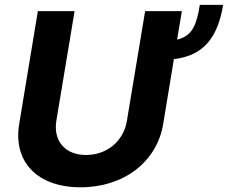

<svg xmlns="http://www.w3.org/2000/svg" viewBox="-20 -774 954 804"><path d="M914.4 -753.6H816.8C804 -675.8 788.4 -623.6 721.6 -608L741.5 -727.3H587.7L511.4 -268.1C498.2 -185 429.7 -125 340.2 -125C251.4 -125 202.8 -185 215.9 -268.1L292.3 -727.3H138.5L60.4 -255C34.1 -95.9 136.4 10.3 317.5 10.3C498.2 10.3 637.1 -95.9 663.4 -255L708.1 -526.3C838.8 -541.9 892.4 -623.6 914.4 -753.6Z"/></svg>

Font: Magic Ui Pro
Style: Bold Italic
Weight: 700
Italic angle: -9.39999°
Designer: Stefan Endress, Andreas Faust
Version: Version 1.000;FEAKit 1.0